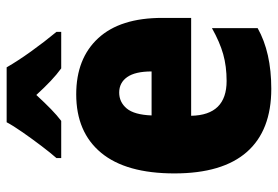

<svg xmlns="http://www.w3.org/2000/svg" viewBox="-146 -660 816 563"><g transform="rotate(-90 261.5 -378.0)"><path d="M267 -562Q372 -562 431.5 -497.5Q491 -433 491 -310V-225H204Q206 -121 306 -121Q349 -121 384.5 -131Q420 -141 461 -164V-30Q390 10 283 10Q161 10 98 -61.5Q35 -133 35 -274Q35 -416 95.5 -489Q156 -562 267 -562ZM272 -436Q244 -436 225.5 -414Q207 -392 205 -341H334Q334 -389 317.5 -412.5Q301 -436 272 -436ZM346 -766Q365 -733 393 -694Q421 -655 450 -620V-606H343Q325 -619 306 -637Q287 -655 265 -679Q242 -654 223.5 -636Q205 -618 189 -606H80V-620Q95 -637 115.5 -664Q136 -691 155.5 -719Q175 -747 185 -766Z"/></g></svg>

Font: Noto Sans Gujarati UI Condensed Black
Style: Regular
Weight: 900
Width: 3
Designer: Jelle Bosma - Monotype Design Team, Universal Thirst
Foundry: Monotype Imaging Inc.
Version: Version 2.106; ttfautohint (v1.8.4.7-5d5b)